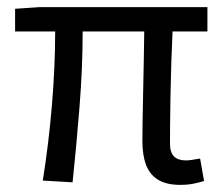

<svg xmlns="http://www.w3.org/2000/svg" viewBox="-20 -506 626 538"><path d="M484.8 12Q446.8 12 423.5 -2Q400.1 -16 389.5 -43.4Q379 -70.7 379 -110.3Q379 -129 379.5 -163.9Q380 -198.7 381 -242.7Q382 -286.6 382.8 -332.2Q383.6 -377.8 384.2 -417.8H211.6Q211.6 -316.1 202.8 -206.4Q194.1 -96.7 183.4 4.9L99.9 0Q116.4 -102.8 125.5 -211.2Q134.6 -319.7 134.6 -417.8H22.3V-481.4L92 -486.1H561.2V-417.8H463.5Q461.5 -376.8 460 -329.6Q458.5 -282.5 457.7 -237.4Q456.9 -192.2 456.6 -157.1Q456.3 -121.9 456.3 -104.3Q456.3 -79.3 467.4 -67.9Q478.6 -56.5 501.5 -56.5Q508.3 -56.5 517.6 -58Q526.9 -59.5 540.7 -61.7L551.8 1.1Q539.4 5.2 522.8 8.6Q506.3 12 484.8 12Z"/></svg>

Font: Source Sans 3 Variable
Style: Regular
Weight: 200
Designer: Paul D. Hunt
Foundry: Adobe Systems Incorporated
Version: Version 3.026